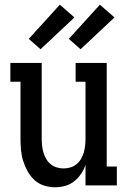

<svg xmlns="http://www.w3.org/2000/svg" viewBox="-20 -787 540 815"><path d="M214 8Q190 8 166.5 0.5Q143 -7 125.5 -23.5Q108 -40 96.5 -61Q85 -82 78 -105Q71 -128 69 -152Q67 -176 67 -200V-440H24V-520H157V-200Q157 -185 158.5 -170Q160 -155 164 -141Q168 -127 175.5 -113.5Q183 -100 194.5 -90.5Q206 -81 220.5 -76.5Q235 -72 250 -72Q265 -72 279.5 -76.5Q294 -81 305.5 -90.5Q317 -100 324.5 -113.5Q332 -127 336 -141Q340 -155 341.5 -170Q343 -185 343 -200V-440H301V-520H433V-80H476V0H343V-87Q336 -67 324 -49Q312 -31 295 -17.5Q278 -4 256.5 2Q235 8 214 8ZM322 -578 272 -622 404 -767 466 -713ZM152 -578 102 -622 234 -767 296 -713Z"/></svg>

Font: Iosevka Curly Slab Medium
Style: Regular
Weight: 500
Monospace: yes
Designer: Belleve Invis
Foundry: Belleve Invis
Version: Version 22.1.2; ttfautohint (v1.8.4)